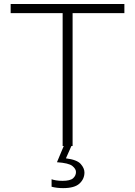

<svg xmlns="http://www.w3.org/2000/svg" viewBox="-20 -733 678 964"><path d="M294.5 0V-667H33.5V-713H604.5V-667H344.5V0ZM297 211.5Q265 211.5 239 204.5V167Q246.5 170 261.2 172.5Q276 175 293.5 175Q332.5 175 347 162Q361.5 149 361.5 130.5Q361.5 115 343.2 100.2Q325 85.5 266 81.5L306 -14H338.5V0L311 62Q366.5 69 385.2 90.2Q404 111.5 404 133Q404 165.5 379.2 188.5Q354.5 211.5 297 211.5Z"/></svg>

Font: Commissioner ExtraLight
Style: Regular
Weight: 200
Designer: Kostas Bartsokas
Foundry: Kostas Bartsokas
Version: Version 1.000; ttfautohint (v1.8.3)